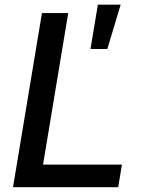

<svg xmlns="http://www.w3.org/2000/svg" viewBox="-20 -782 604 802"><path d="M34.4 0 155.2 -727.3H264.9L159.8 -94.5H489.3L473.7 0ZM358 -577.4 388.8 -762.4H484L428.3 -577.4Z"/></svg>

Font: Karasuma Gothic
Style: Medium Italic
Weight: 500
Italic angle: 9.39998°
Designer: Rasmus Andersson / Ryoko Nishizuka
Foundry: Genbu
Version: Version 1.00